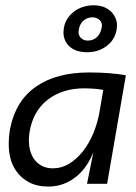

<svg xmlns="http://www.w3.org/2000/svg" viewBox="-20 -695 514 726"><path d="M163 10.5Q120 10.5 88.8 -6.2Q57.5 -23 39 -52Q12.5 -91 13 -153.5Q13 -178.5 17.5 -205Q39 -316 118.5 -369Q194.5 -421 317 -421Q395.5 -421 456 -410.5L385 0H309L333 -119Q310 -62 270.5 -29Q223 10.5 163 10.5ZM180 -58.5Q213 -58.5 241.2 -75.8Q269.5 -93 292.8 -122Q316 -151 332.8 -190.8Q349.5 -230.5 357 -276L370.5 -355Q342.5 -360.5 299 -361Q216.5 -361 161 -318.5Q105.5 -276 92 -197Q89 -179.5 89 -162.5L90.5 -142.5Q94.5 -117 105.2 -99Q116 -81 134.8 -69.8Q153.5 -58.5 180 -58.5ZM309.5 -497.5Q263 -497.5 239 -523Q220 -543 220 -573.5L221.5 -589.5Q224.5 -608 234.8 -624Q245 -640 259.8 -651.2Q274.5 -662.5 293.8 -668.8Q313 -675 333 -675Q377 -675 401.5 -649.5Q422.5 -627 422.5 -598.5L421 -583Q414.5 -544.5 383.2 -521Q352 -497.5 309.5 -497.5ZM312 -541.5Q333.5 -541.5 348 -556Q362.5 -570.5 365.5 -597.5Q365.5 -609.5 357.5 -618.5Q347 -629.5 329 -629.5Q309 -629.5 294 -615.5Q279 -601.5 277 -574.5Q277 -562.5 284 -553.5Q294.5 -541.5 312 -541.5Z"/></svg>

Font: Lucymar Sans
Style: Italic
Weight: 400
Italic angle: -10°
Foundry: The League of Moveable Type (original font) / Main changes by Cristiano Sobral with portions from Mirco Monsees
Version: Version 2.00;August 30, 2020;FontCreator 13.0.0.2681 64-bit